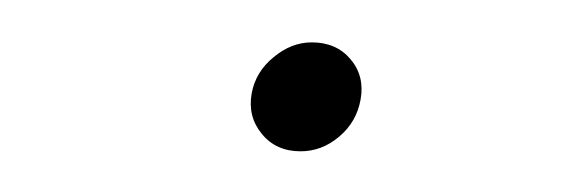

<svg xmlns="http://www.w3.org/2000/svg" viewBox="-20 -386 269 92"><path d="M124 -313.5Q112.3 -313.5 105.5 -321.8Q98.6 -330.1 100.6 -341.3Q102.5 -351.6 111.1 -358.6Q119.6 -365.7 129.4 -365.7Q141.1 -365.7 147.9 -357.7Q154.8 -349.6 152.8 -338.4Q150.9 -327.6 142.6 -320.6Q134.3 -313.5 124 -313.5Z"/></svg>

Font: Inter 24pt Thin
Style: Italic
Weight: 250
Italic angle: -9.3988°
Version: Version 4.001;git-66647c0bb